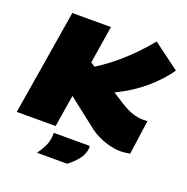

<svg xmlns="http://www.w3.org/2000/svg" viewBox="-155 -858 1171 1201"><g transform="rotate(20 430.0 -258.0)"><path d="M13 0 128 -700H385L345 -450L373 -432Q454 -482 534 -554Q614 -626 685 -713L860 -583Q809 -509 730.5 -442Q652 -375 546 -323L617 -278Q666 -247 702.5 -235.5Q739 -224 774 -224Q786 -224 801 -225L769 3Q762 5 740 7.5Q718 10 708 10Q662 10 608 -7Q554 -24 506 -57L306 -213L272 0ZM275 44H514Q516 51 516 58Q512 102 483 137Q454 172 420 197H219Q241 168 257 135Q273 102 275 65Q275 60 275 54.5Q275 49 275 44Z"/></g></svg>

Font: Georama Extended Black
Style: Italic
Weight: 900
Width: 7
Italic angle: -9°
Designer: Jean-Baptiste Levee
Foundry: Production Type
Version: Version 1.000